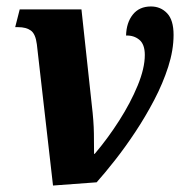

<svg xmlns="http://www.w3.org/2000/svg" viewBox="-20 -565 572 594"><path d="M94 -428Q90 -460 75.5 -470.5Q61 -481 36 -481H27L41 -536H232L264 -240Q270 -190 270.5 -152Q271 -114 271 -89H273Q313 -136 348.5 -191.5Q384 -247 406 -300.5Q428 -354 428 -395Q428 -428 411 -442Q394 -456 370 -455Q371 -495 391 -520Q411 -545 447 -545Q477 -545 497 -524Q517 -503 517 -457Q517 -410 500.5 -358.5Q484 -307 457 -255.5Q430 -204 398.5 -156.5Q367 -109 335.5 -69Q304 -29 279 -1L144 9Z"/></svg>

Font: Noto Serif Condensed ExtraBold
Style: Italic
Weight: 800
Width: 3
Italic angle: -12°
Designer: Monotype Design Team
Foundry: Monotype Imaging Inc.
Version: Version 2.014; ttfautohint (v1.8.4.7-5d5b)